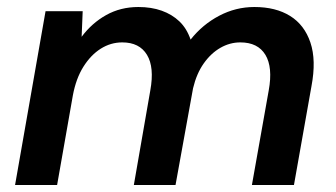

<svg xmlns="http://www.w3.org/2000/svg" viewBox="-20 -528 960 548"><path d="M23 0 110 -496H216L213 -423Q242 -462 283 -485Q324 -508 375 -508Q412 -508 441.5 -497.5Q471 -487 492 -467Q513 -447 524 -415Q558 -458 605.5 -483Q653 -508 706 -508Q767 -508 808 -482.5Q849 -457 866 -406.5Q883 -356 869 -282L819 0H699L747 -270Q759 -336 737.5 -371.5Q716 -407 666 -407Q636 -407 609 -391.5Q582 -376 561.5 -347Q541 -318 531 -276L481 0H362L409 -270Q421 -336 399.5 -371.5Q378 -407 329 -407Q296 -407 267.5 -389Q239 -371 218 -337.5Q197 -304 188 -256L143 0Z"/></svg>

Font: DM Sans 24pt SemiBold
Style: Italic
Weight: 600
Italic angle: -10°
Designer: Colophon Foundry, Jonny Pinhorn
Foundry: Colophon Foundry
Version: Version 4.004;gftools[0.9.30]